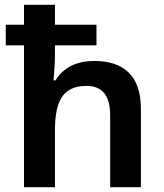

<svg xmlns="http://www.w3.org/2000/svg" viewBox="-20 -780 684 800"><path d="M209 -760H80V-677H4V-591H80V0H209V-237C209 -356 240 -422 340 -422C407 -422 439 -381 439 -300V0H567V-327C567 -466 494 -526 372 -526C303 -526 245 -501 211 -445H203C205 -465 209 -511 209 -556V-591H382V-677H209Z"/></svg>

Font: Noto Sans Thaana SemiBold
Style: Regular
Weight: 600
Designer: David Williams
Foundry: Google Inc.
Version: Version 3.001